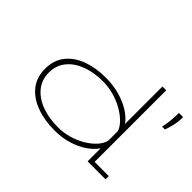

<svg xmlns="http://www.w3.org/2000/svg" viewBox="-139 -1050 1360 1360"><g transform="rotate(45 541.5 -369.5)"><path d="M506 11Q404.5 11 323.8 -18.5Q243 -48 196 -106.2Q149 -164.5 149 -251Q149 -337.5 195 -395.2Q241 -453 320 -482Q399 -511 498 -511Q573.5 -511 638 -492.8Q702.5 -474.5 750.8 -443.8Q799 -413 826 -375V-750H864V-32.5H1006V0H826V-130.5Q799.5 -91.5 752.2 -59.2Q705 -27 642 -8Q579 11 506 11ZM187 -251Q187 -180 227.8 -128.8Q268.5 -77.5 340.8 -49.8Q413 -22 507 -22Q564.5 -22 618.5 -38.2Q672.5 -54.5 716.5 -81.2Q760.5 -108 789.5 -141Q818.5 -174 826 -207.5V-301.5Q818 -332 788.2 -363Q758.5 -394 713.8 -420.2Q669 -446.5 614.5 -462.2Q560 -478 502 -478Q410.5 -478 339.5 -450.8Q268.5 -423.5 227.8 -372.8Q187 -322 187 -251ZM1024.5 -547Q1031.5 -572 1036.2 -612.5Q1041 -653 1041 -700H1083Q1083 -653 1073.2 -612.5Q1063.5 -572 1053.5 -547Z"/></g></svg>

Font: Trispace Expanded Thin
Style: Regular
Weight: 100
Width: 7
Designer: Tyler Finck
Foundry: Etcetera Type Company
Version: Version 1.210; ttfautohint (v1.8.3)